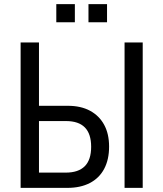

<svg xmlns="http://www.w3.org/2000/svg" viewBox="-20 -911 792 931"><path d="M80 0V-705H169V-398H309Q372 -398 416.5 -374Q461 -350 485 -306Q509 -262 509 -200Q509 -137 485 -92Q461 -47 415.5 -23.5Q370 0 307 0ZM169 -74H299Q360 -74 391 -105Q422 -136 422 -199Q422 -262 391.5 -293Q361 -324 300 -324H169ZM584 0V-705H672V0ZM409 -803V-891H499V-803ZM253 -803V-891H343V-803Z"/></svg>

Font: Nunito Sans 10pt Condensed Medium
Style: Regular
Weight: 500
Width: 3
Designer: Vernon Adams
Foundry: Vernon Adams
Version: Version 3.101;gftools[0.9.27]